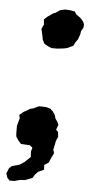

<svg xmlns="http://www.w3.org/2000/svg" viewBox="-61 -543 351 722"><g transform="rotate(5 114.5 -182.5)"><path d="M34 6 24 -5 14 -20 13 -33V-44V-61L21 -90L18 -102L32 -114L58 -129L68 -131L89 -141H100L118 -140L134 -135L136 -132L142 -127L151 -114L155 -100L163 -89L168 -78L161 -59L169 -51L171 -33L164 -17L157 17L161 30L152 48L144 67L128 77L129 95L107 105L95 118L89 129L61 140L43 141L21 147H3L-6 137L-11 121L-3 101L7 92L36 84L55 71L61 65L75 52L74 31L78 16L67 8L51 7ZM117 -363 103 -369 89 -377 81 -393 80 -401 73 -432 81 -449 79 -468 91 -479 111 -493 121 -497 137 -508 155 -512 174 -511 192 -508 199 -497 215 -486 227 -472 231 -462 230 -450 222 -436 220 -423 213 -404 205 -393 198 -379 177 -369 165 -366 139 -363Z"/></g></svg>

Font: Winky Rough Medium
Style: Italic
Weight: 500
Italic angle: -8.97852°
Designer: Simon Atzbach
Foundry: typofactur
Version: Version 1.206; ttfautohint (v1.8.4.7-5d5b)